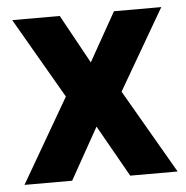

<svg xmlns="http://www.w3.org/2000/svg" viewBox="-44 -571 596 614"><g transform="rotate(-5 254.5 -264.0)"><path d="M255.8 -371.8 343.8 -528.3H495.7L345.6 -269.9L502 0H349.8L256.1 -165.6L163.4 0H10.4L166.9 -269.9L17.2 -528.3H169.8Z"/></g></svg>

Font: Heebo
Style: Regular
Weight: 400
Designer: Oded Ezer
Foundry: Ezer Type House
Version: Version 3.100